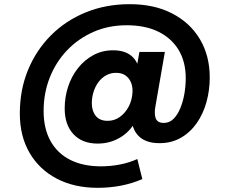

<svg xmlns="http://www.w3.org/2000/svg" viewBox="-20 -681 1100 920"><path d="M448 219Q336 219 252 175Q168 131 121.5 51Q75 -29 75 -137Q75 -250 114 -345Q153 -440 223.5 -511Q294 -582 390.5 -621.5Q487 -661 602 -661Q719 -661 805 -616.5Q891 -572 938 -493Q985 -414 985 -310Q985 -249 969.5 -192.5Q954 -136 923 -91.5Q892 -47 847 -21Q802 5 744 5Q672 5 638 -36Q604 -77 613 -145L616 -177L637 -116Q613 -59 562 -26Q511 7 448 7Q374 7 332 -38Q290 -83 290 -161Q290 -216 306.5 -266Q323 -316 354 -355Q385 -394 427.5 -417Q470 -440 522 -440Q578 -440 610 -413Q642 -386 649 -335L628 -319L648 -432H770L725 -173Q718 -137 726 -114.5Q734 -92 765 -92Q792 -92 811.5 -111.5Q831 -131 844 -162.5Q857 -194 863.5 -231.5Q870 -269 870 -306Q870 -385 836 -441.5Q802 -498 739 -529Q676 -560 587 -560Q500 -560 427.5 -528Q355 -496 301.5 -440Q248 -384 218.5 -309.5Q189 -235 189 -149Q189 -65 222 -5.5Q255 54 316.5 85Q378 116 464 116Q511 116 556 107Q601 98 638 81L662 177Q614 198 560 208.5Q506 219 448 219ZM496 -102Q528 -102 554 -120.5Q580 -139 596.5 -170Q613 -201 615 -240Q616 -267 607 -287.5Q598 -308 580.5 -320Q563 -332 536 -332Q510 -332 488.5 -320Q467 -308 452 -288Q437 -268 428.5 -241.5Q420 -215 420 -186Q420 -149 439 -125.5Q458 -102 496 -102Z"/></svg>

Font: DM Sans 17pt Black
Style: Regular
Weight: 900
Version: Version 4.004;gftools[0.9.30]